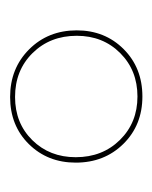

<svg xmlns="http://www.w3.org/2000/svg" viewBox="20 -722 308 389"><g transform="rotate(90 174.5 -527.0)"><path d="M41 -528Q41 -585 79 -623Q117 -661 175 -661Q233 -661 271 -622.5Q309 -584 309 -526Q309 -469 271.5 -431Q234 -393 176 -393Q118 -393 79.5 -431.5Q41 -470 41 -528ZM176 -403Q229 -403 263.5 -438Q298 -473 298 -526Q298 -580 263 -615.5Q228 -651 175 -651Q122 -651 87 -616Q52 -581 52 -528Q52 -474 87 -438.5Q122 -403 176 -403Z"/></g></svg>

Font: EauTestInfant Hairline
Style: Italic
Weight: 250
Italic angle: -12°
Designer: Christian Thalmann (Catharsis Fonts)
Version: Version 0.001;PS 000.001;hotconv 1.0.88;makeotf.lib2.5.64775